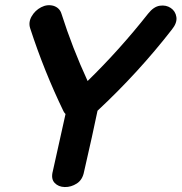

<svg xmlns="http://www.w3.org/2000/svg" viewBox="-20 -737 715 756"><path d="M311 -61Q346 -213 364 -301Q525 -451 657 -621Q678 -647 674.5 -670Q671 -693 652.5 -705.5Q634 -718 609.5 -714.5Q585 -711 563 -683Q451 -541 325 -418Q265 -548 222 -683Q215 -706 191 -714Q166 -721 142 -708.5Q118 -696 104.5 -672.5Q91 -649 99 -625Q154 -456 230 -299Q233 -293 238 -288Q222 -215 188 -63Q180 -33 195 -17Q210 -1 235 -0.5Q260 0 282.5 -14.5Q305 -29 311 -61Z"/></svg>

Font: Balsamiq Sans
Style: Bold Italic
Weight: 700
Italic angle: -12°
Designer: Michael Angeles
Foundry: Balsamiq SRL
Version: Version 1.020; ttfautohint (v1.8.4.7-5d5b);gftools[0.9.26]